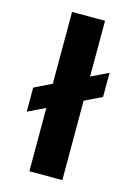

<svg xmlns="http://www.w3.org/2000/svg" viewBox="-112 -779 585 838"><g transform="rotate(15 181.0 -360.0)"><path d="M28.4 -248.2 333.6 -396.6V-505.6L28.4 -357.2ZM106.8 0H255.8V-720H106.8Z"/></g></svg>

Font: Fixel Variable
Style: Regular
Weight: 100
Width: 3
Designer: AlfaBravo + MacPaw
Foundry: Kyrylo Tkachov, Marchela Mozhyna, Serhii Makarenko, Maria Weinstein, Zakhar Kryvoshyya
Version: Version 1.211